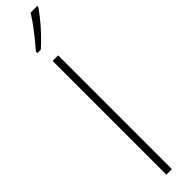

<svg xmlns="http://www.w3.org/2000/svg" viewBox="-350 -951 907 907"><g transform="rotate(-45 104.0 -497.5)"><path d="M208 -988V-995H164C134 -947 94 -896 51 -847V-837H74C118 -875 177 -941 208 -988ZM113 0V-760H76V0Z"/></g></svg>

Font: Noto Sans Devanagari UI Condensed ExtraLight
Style: Regular
Weight: 200
Width: 3
Designer: Jelle Bosma - Monotype Design Team
Foundry: Monotype Imaging Inc.
Version: Version 2.004